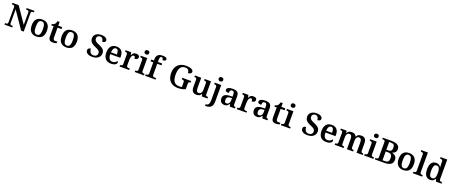

<svg xmlns="http://www.w3.org/2000/svg" viewBox="236 -3226 13926 5924"><g transform="rotate(20 7199.0 -264.5)"><path d="M32 0V-49H63Q80 -49 94.5 -53.5Q109 -58 117.5 -72.5Q126 -87 126 -116V-602Q126 -630 117 -643.5Q108 -657 94 -661Q80 -665 63 -665H32V-714H239L594 -195V-602Q594 -630 585 -643.5Q576 -657 562 -661Q548 -665 531 -665H500V-714H757V-665H726Q710 -665 695 -660.5Q680 -656 672 -642Q664 -628 664 -598V0H580L195 -560V-116Q195 -87 203.5 -72.5Q212 -58 226.5 -53.5Q241 -49 258 -49H289V0Z M1077 10Q962 10 895.5 -59Q829 -128 829 -270Q829 -410 892.5 -479Q956 -548 1080 -548Q1196 -548 1262 -479Q1328 -410 1328 -270Q1328 -128 1264.5 -59Q1201 10 1077 10ZM1079 -49Q1122 -49 1147.5 -73.5Q1173 -98 1184 -148Q1195 -198 1195 -270Q1195 -379 1169 -433.5Q1143 -488 1078 -488Q1014 -488 988 -433.5Q962 -379 962 -270Q962 -161 988.5 -105Q1015 -49 1079 -49Z M1620 10Q1549 10 1511.5 -25Q1474 -60 1474 -147V-472H1398V-519Q1425 -519 1449 -530Q1473 -541 1489 -557Q1504 -574 1516 -599Q1528 -624 1535 -660H1604V-536H1733V-472H1604V-152Q1604 -105 1621.5 -82.5Q1639 -60 1673 -60Q1693 -60 1709.5 -62.5Q1726 -65 1742 -69V-12Q1727 -5 1694.5 2.5Q1662 10 1620 10Z M2061 10Q1946 10 1879.5 -59Q1813 -128 1813 -270Q1813 -410 1876.5 -479Q1940 -548 2064 -548Q2180 -548 2246 -479Q2312 -410 2312 -270Q2312 -128 2248.5 -59Q2185 10 2061 10ZM2063 -49Q2106 -49 2131.5 -73.5Q2157 -98 2168 -148Q2179 -198 2179 -270Q2179 -379 2153 -433.5Q2127 -488 2062 -488Q1998 -488 1972 -433.5Q1946 -379 1946 -270Q1946 -161 1972.5 -105Q1999 -49 2063 -49Z M2917 10Q2856 10 2814 -1.5Q2772 -13 2746 -33Q2720 -53 2708 -78.5Q2696 -104 2696 -130Q2696 -159 2709 -177.5Q2722 -196 2744.5 -205Q2767 -214 2793 -214Q2794 -163 2810 -125Q2826 -87 2856.5 -66.5Q2887 -46 2930 -46Q2992 -46 3026.5 -77.5Q3061 -109 3061 -161Q3061 -196 3044 -221Q3027 -246 2991 -267Q2955 -288 2898 -311Q2831 -339 2790 -370Q2749 -401 2730.5 -440Q2712 -479 2712 -531Q2712 -590 2743 -633.5Q2774 -677 2827 -700.5Q2880 -724 2948 -724Q3016 -724 3061 -708.5Q3106 -693 3128.5 -667Q3151 -641 3151 -610Q3151 -576 3124 -554.5Q3097 -533 3044 -533Q3044 -562 3033.5 -593Q3023 -624 2999.5 -645.5Q2976 -667 2936 -667Q2889 -667 2858.5 -640.5Q2828 -614 2828 -567Q2828 -534 2842 -509Q2856 -484 2891 -461Q2926 -438 2990 -412Q3055 -386 3096.5 -356.5Q3138 -327 3158.5 -289.5Q3179 -252 3179 -202Q3179 -138 3146.5 -90.5Q3114 -43 3055.5 -16.5Q2997 10 2917 10Z M3528 10Q3408 10 3343.5 -62.5Q3279 -135 3279 -265Q3279 -405 3341.5 -476.5Q3404 -548 3517 -548Q3622 -548 3681.5 -487.5Q3741 -427 3741 -308V-259H3411Q3414 -155 3449.5 -107.5Q3485 -60 3551 -60Q3603 -60 3639 -83Q3675 -106 3693 -137Q3704 -132 3710.5 -120.5Q3717 -109 3717 -94Q3717 -69 3696.5 -45Q3676 -21 3634.5 -5.5Q3593 10 3528 10ZM3608 -319Q3608 -397 3587.5 -442Q3567 -487 3518 -487Q3471 -487 3444 -444Q3417 -401 3413 -319Z M3811 0V-49H3814Q3837 -49 3854.5 -54Q3872 -59 3882.5 -74.5Q3893 -90 3893 -121V-419Q3893 -449 3883 -463.5Q3873 -478 3856 -482.5Q3839 -487 3817 -487H3814V-536H3998L4017 -450H4022Q4035 -480 4051.5 -502Q4068 -524 4094 -535.5Q4120 -547 4162 -547Q4219 -547 4246.5 -527Q4274 -507 4274 -469Q4274 -429 4245 -405.5Q4216 -382 4160 -382Q4160 -423 4149.5 -443Q4139 -463 4110 -463Q4083 -463 4066 -443.5Q4049 -424 4039.5 -395Q4030 -366 4026.5 -335Q4023 -304 4023 -283V-116Q4023 -87 4033 -72.5Q4043 -58 4060 -53.5Q4077 -49 4097 -49H4128V0Z M4308 0V-49H4321Q4338 -49 4355.5 -53.5Q4373 -58 4384.5 -72Q4396 -86 4396 -114V-424Q4396 -452 4384 -465.5Q4372 -479 4355 -483Q4338 -487 4321 -487H4312V-536H4526V-116Q4526 -87 4537 -72.5Q4548 -58 4566 -53.5Q4584 -49 4601 -49H4613V0ZM4456 -630Q4425 -630 4403.5 -646Q4382 -662 4382 -698Q4382 -735 4403.5 -750.5Q4425 -766 4457 -766Q4487 -766 4509 -750.5Q4531 -735 4531 -698Q4531 -662 4509 -646Q4487 -630 4456 -630Z M4651 0V-49H4670Q4688 -49 4705 -53.5Q4722 -58 4733.5 -72.5Q4745 -87 4745 -116V-476H4655V-536H4745V-578Q4745 -669 4793.5 -719Q4842 -769 4939 -769Q4999 -769 5032.5 -760Q5066 -751 5080.5 -735Q5095 -719 5095 -698Q5095 -677 5083 -663.5Q5071 -650 5046.5 -643Q5022 -636 4988 -636Q4988 -653 4982.5 -672Q4977 -691 4965 -704Q4953 -717 4932 -717Q4900 -717 4887.5 -687Q4875 -657 4875 -593V-536H5014V-476H4875V-116Q4875 -87 4886 -72.5Q4897 -58 4915 -53.5Q4933 -49 4950 -49H4994V0Z M5734 10Q5613 10 5533 -36Q5453 -82 5414 -164.5Q5375 -247 5375 -358Q5375 -466 5416 -548.5Q5457 -631 5538.5 -677.5Q5620 -724 5739 -724Q5819 -724 5872 -709Q5925 -694 5951.5 -668Q5978 -642 5978 -610Q5978 -576 5947.5 -553Q5917 -530 5863 -530Q5863 -567 5849.5 -597.5Q5836 -628 5808.5 -646Q5781 -664 5736 -664Q5658 -664 5611 -628Q5564 -592 5542.5 -524Q5521 -456 5521 -358Q5521 -260 5543.5 -192.5Q5566 -125 5616 -89.5Q5666 -54 5749 -54Q5772 -54 5793.5 -56Q5815 -58 5834 -63V-215Q5834 -243 5824.5 -258Q5815 -273 5798.5 -279Q5782 -285 5759 -285H5749V-334H6043V-285H6033Q6013 -285 5999 -278.5Q5985 -272 5977.5 -256.5Q5970 -241 5970 -211V-41Q5915 -15 5858 -2.5Q5801 10 5734 10Z M6331 10Q6253 10 6210.5 -37.5Q6168 -85 6168 -187V-417Q6168 -447 6159 -462Q6150 -477 6133.5 -482Q6117 -487 6094 -487H6092V-536H6298V-207Q6298 -163 6305.5 -132Q6313 -101 6332 -84Q6351 -67 6384 -67Q6421 -67 6444 -86.5Q6467 -106 6478 -141Q6489 -176 6489 -223V-420Q6489 -450 6478.5 -464Q6468 -478 6451 -482.5Q6434 -487 6413 -487H6410V-536H6619V-113Q6619 -84 6628.5 -70.5Q6638 -57 6655 -53Q6672 -49 6692 -49H6698V0H6514L6495 -75H6490Q6460 -21 6419 -5.5Q6378 10 6331 10Z M6705 240V184H6712Q6749 184 6774 167.5Q6799 151 6812 111.5Q6825 72 6825 3V-421Q6825 -450 6814 -464Q6803 -478 6784.5 -482.5Q6766 -487 6744 -487H6741V-536H6955V8Q6955 97 6925 148Q6895 199 6843 219.5Q6791 240 6724 240ZM6886 -630Q6855 -630 6833.5 -646Q6812 -662 6812 -698Q6812 -735 6833.5 -750.5Q6855 -766 6886 -766Q6916 -766 6938.5 -750.5Q6961 -735 6961 -698Q6961 -662 6938.5 -646Q6916 -630 6886 -630Z M7253 10Q7209 10 7173.5 -7.5Q7138 -25 7117.5 -61Q7097 -97 7097 -152Q7097 -232 7153 -271Q7209 -310 7322 -314L7405 -317V-374Q7405 -408 7400 -434.5Q7395 -461 7379.5 -476Q7364 -491 7331 -491Q7301 -491 7284 -477Q7267 -463 7261 -438.5Q7255 -414 7255 -383Q7197 -383 7168 -397.5Q7139 -412 7139 -448Q7139 -484 7165.5 -506Q7192 -528 7237 -538Q7282 -548 7335 -548Q7435 -548 7485 -509.5Q7535 -471 7535 -377V-120Q7535 -93 7540.5 -77.5Q7546 -62 7560 -55.5Q7574 -49 7596 -49H7599V0H7433L7413 -75H7405Q7383 -48 7363.5 -29Q7344 -10 7318.5 0Q7293 10 7253 10ZM7296 -59Q7330 -59 7354 -75Q7378 -91 7391.5 -121Q7405 -151 7405 -191V-268L7353 -265Q7306 -263 7279.5 -249Q7253 -235 7241.5 -210Q7230 -185 7230 -148Q7230 -118 7237 -98.5Q7244 -79 7259 -69Q7274 -59 7296 -59Z M7660 0V-49H7663Q7686 -49 7703.5 -54Q7721 -59 7731.5 -74.5Q7742 -90 7742 -121V-419Q7742 -449 7732 -463.5Q7722 -478 7705 -482.5Q7688 -487 7666 -487H7663V-536H7847L7866 -450H7871Q7884 -480 7900.5 -502Q7917 -524 7943 -535.5Q7969 -547 8011 -547Q8068 -547 8095.5 -527Q8123 -507 8123 -469Q8123 -429 8094 -405.5Q8065 -382 8009 -382Q8009 -423 7998.5 -443Q7988 -463 7959 -463Q7932 -463 7915 -443.5Q7898 -424 7888.5 -395Q7879 -366 7875.5 -335Q7872 -304 7872 -283V-116Q7872 -87 7882 -72.5Q7892 -58 7909 -53.5Q7926 -49 7946 -49H7977V0Z M8321 10Q8277 10 8241.5 -7.5Q8206 -25 8185.5 -61Q8165 -97 8165 -152Q8165 -232 8221 -271Q8277 -310 8390 -314L8473 -317V-374Q8473 -408 8468 -434.5Q8463 -461 8447.5 -476Q8432 -491 8399 -491Q8369 -491 8352 -477Q8335 -463 8329 -438.5Q8323 -414 8323 -383Q8265 -383 8236 -397.5Q8207 -412 8207 -448Q8207 -484 8233.5 -506Q8260 -528 8305 -538Q8350 -548 8403 -548Q8503 -548 8553 -509.5Q8603 -471 8603 -377V-120Q8603 -93 8608.5 -77.5Q8614 -62 8628 -55.5Q8642 -49 8664 -49H8667V0H8501L8481 -75H8473Q8451 -48 8431.5 -29Q8412 -10 8386.5 0Q8361 10 8321 10ZM8364 -59Q8398 -59 8422 -75Q8446 -91 8459.5 -121Q8473 -151 8473 -191V-268L8421 -265Q8374 -263 8347.5 -249Q8321 -235 8309.5 -210Q8298 -185 8298 -148Q8298 -118 8305 -98.5Q8312 -79 8327 -69Q8342 -59 8364 -59Z M8945 10Q8874 10 8836.5 -25Q8799 -60 8799 -147V-472H8723V-519Q8750 -519 8774 -530Q8798 -541 8814 -557Q8829 -574 8841 -599Q8853 -624 8860 -660H8929V-536H9058V-472H8929V-152Q8929 -105 8946.5 -82.5Q8964 -60 8998 -60Q9018 -60 9034.5 -62.5Q9051 -65 9067 -69V-12Q9052 -5 9019.5 2.5Q8987 10 8945 10Z M9107 0V-49H9120Q9137 -49 9154.5 -53.5Q9172 -58 9183.5 -72Q9195 -86 9195 -114V-424Q9195 -452 9183 -465.5Q9171 -479 9154 -483Q9137 -487 9120 -487H9111V-536H9325V-116Q9325 -87 9336 -72.5Q9347 -58 9365 -53.5Q9383 -49 9400 -49H9412V0ZM9255 -630Q9224 -630 9202.5 -646Q9181 -662 9181 -698Q9181 -735 9202.5 -750.5Q9224 -766 9256 -766Q9286 -766 9308 -750.5Q9330 -735 9330 -698Q9330 -662 9308 -646Q9286 -630 9255 -630Z M9983 10Q9922 10 9880 -1.5Q9838 -13 9812 -33Q9786 -53 9774 -78.5Q9762 -104 9762 -130Q9762 -159 9775 -177.5Q9788 -196 9810.5 -205Q9833 -214 9859 -214Q9860 -163 9876 -125Q9892 -87 9922.5 -66.5Q9953 -46 9996 -46Q10058 -46 10092.5 -77.5Q10127 -109 10127 -161Q10127 -196 10110 -221Q10093 -246 10057 -267Q10021 -288 9964 -311Q9897 -339 9856 -370Q9815 -401 9796.5 -440Q9778 -479 9778 -531Q9778 -590 9809 -633.5Q9840 -677 9893 -700.5Q9946 -724 10014 -724Q10082 -724 10127 -708.5Q10172 -693 10194.5 -667Q10217 -641 10217 -610Q10217 -576 10190 -554.5Q10163 -533 10110 -533Q10110 -562 10099.5 -593Q10089 -624 10065.5 -645.5Q10042 -667 10002 -667Q9955 -667 9924.5 -640.5Q9894 -614 9894 -567Q9894 -534 9908 -509Q9922 -484 9957 -461Q9992 -438 10056 -412Q10121 -386 10162.5 -356.5Q10204 -327 10224.5 -289.5Q10245 -252 10245 -202Q10245 -138 10212.5 -90.5Q10180 -43 10121.5 -16.5Q10063 10 9983 10Z M10594 10Q10474 10 10409.5 -62.5Q10345 -135 10345 -265Q10345 -405 10407.5 -476.5Q10470 -548 10583 -548Q10688 -548 10747.5 -487.5Q10807 -427 10807 -308V-259H10477Q10480 -155 10515.5 -107.5Q10551 -60 10617 -60Q10669 -60 10705 -83Q10741 -106 10759 -137Q10770 -132 10776.5 -120.5Q10783 -109 10783 -94Q10783 -69 10762.5 -45Q10742 -21 10700.5 -5.5Q10659 10 10594 10ZM10674 -319Q10674 -397 10653.5 -442Q10633 -487 10584 -487Q10537 -487 10510 -444Q10483 -401 10479 -319Z M10875 0V-49H10881Q10904 -49 10921.5 -54Q10939 -59 10949 -74Q10959 -89 10959 -119V-423Q10959 -452 10949.5 -466Q10940 -480 10923.5 -484.5Q10907 -489 10885 -489H10882V-536H11072L11085 -461H11090Q11110 -499 11133 -517.5Q11156 -536 11183.5 -542Q11211 -548 11242 -548Q11277 -548 11306 -539Q11335 -530 11357 -511.5Q11379 -493 11391 -461H11399Q11419 -499 11444 -517.5Q11469 -536 11497.5 -542Q11526 -548 11558 -548Q11635 -548 11678.5 -502Q11722 -456 11722 -354V-120Q11722 -89 11730.5 -74Q11739 -59 11755 -54Q11771 -49 11793 -49H11796V0H11592V-335Q11592 -400 11572 -435.5Q11552 -471 11503 -471Q11468 -471 11446.5 -451Q11425 -431 11415.5 -398Q11406 -365 11406 -326V-120Q11406 -90 11414.5 -74.5Q11423 -59 11439 -54Q11455 -49 11477 -49H11480V0H11276V-335Q11276 -400 11256 -435.5Q11236 -471 11187 -471Q11150 -471 11128.5 -449Q11107 -427 11098 -391Q11089 -355 11089 -313V-115Q11089 -86 11099 -72Q11109 -58 11126 -53.5Q11143 -49 11165 -49H11168V0Z M11841 0V-49H11854Q11871 -49 11888.5 -53.5Q11906 -58 11917.5 -72Q11929 -86 11929 -114V-424Q11929 -452 11917 -465.5Q11905 -479 11888 -483Q11871 -487 11854 -487H11845V-536H12059V-116Q12059 -87 12070 -72.5Q12081 -58 12099 -53.5Q12117 -49 12134 -49H12146V0ZM11989 -630Q11958 -630 11936.5 -646Q11915 -662 11915 -698Q11915 -735 11936.5 -750.5Q11958 -766 11990 -766Q12020 -766 12042 -750.5Q12064 -735 12064 -698Q12064 -662 12042 -646Q12020 -630 11989 -630Z M12194 0V-49H12224Q12242 -49 12256.5 -53.5Q12271 -58 12279.5 -72.5Q12288 -87 12288 -116V-600Q12288 -628 12279 -642Q12270 -656 12255.5 -660.5Q12241 -665 12224 -665H12194V-714H12477Q12615 -714 12683.5 -670Q12752 -626 12752 -533Q12752 -489 12736 -459Q12720 -429 12692 -410Q12664 -391 12626 -379V-374Q12695 -360 12738.5 -315.5Q12782 -271 12782 -195Q12782 -97 12713 -48.5Q12644 0 12507 0ZM12502 -57Q12576 -57 12606.5 -89Q12637 -121 12637 -198Q12637 -248 12624.5 -280.5Q12612 -313 12583.5 -329Q12555 -345 12504 -345H12424V-57ZM12474 -402Q12525 -402 12553.5 -415.5Q12582 -429 12594.5 -458Q12607 -487 12607 -533Q12607 -603 12576.5 -630Q12546 -657 12472 -657H12424V-402Z M13125 10Q13010 10 12943.5 -59Q12877 -128 12877 -270Q12877 -410 12940.5 -479Q13004 -548 13128 -548Q13244 -548 13310 -479Q13376 -410 13376 -270Q13376 -128 13312.5 -59Q13249 10 13125 10ZM13127 -49Q13170 -49 13195.5 -73.5Q13221 -98 13232 -148Q13243 -198 13243 -270Q13243 -379 13217 -433.5Q13191 -488 13126 -488Q13062 -488 13036 -433.5Q13010 -379 13010 -270Q13010 -161 13036.5 -105Q13063 -49 13127 -49Z M13441 0V-49H13454Q13472 -49 13489 -53.5Q13506 -58 13517.5 -72.5Q13529 -87 13529 -116V-648Q13529 -676 13517 -689.5Q13505 -703 13488 -707Q13471 -711 13454 -711H13441V-760H13659V-116Q13659 -87 13670.5 -72.5Q13682 -58 13699.5 -53.5Q13717 -49 13734 -49H13747V0Z M14015 10Q13917 10 13864 -56.5Q13811 -123 13811 -267Q13811 -412 13863.5 -479.5Q13916 -547 14014 -547Q14071 -547 14107 -524Q14143 -501 14165 -464H14171Q14168 -491 14166 -524.5Q14164 -558 14164 -582V-647Q14164 -676 14153 -689.5Q14142 -703 14123.5 -707Q14105 -711 14083 -711H14075V-760H14294V-118Q14294 -88 14305.5 -73Q14317 -58 14335.5 -53.5Q14354 -49 14377 -49H14382V0H14198L14176 -83H14169Q14147 -40 14111 -15Q14075 10 14015 10ZM14049 -61Q14115 -61 14139.5 -112Q14164 -163 14164 -268Q14164 -369 14139.5 -423Q14115 -477 14048 -477Q13992 -477 13968 -423Q13944 -369 13944 -267Q13944 -164 13968 -112.5Q13992 -61 14049 -61Z"/></g></svg>

Font: Noto Serif Gujarati SemiBold
Style: Regular
Weight: 600
Version: Version 2.102